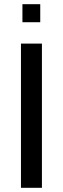

<svg xmlns="http://www.w3.org/2000/svg" viewBox="-20 -896 300 916"><path d="M80 0V-688H180V0ZM87 -790V-876H172V-790Z"/></svg>

Font: Saira SemiCondensed Medium
Style: Regular
Weight: 500
Width: 4
Designer: Hector Gatti with collaboration of the Omnibus-Type team
Foundry: Omnibus-Type
Version: Version 1.101